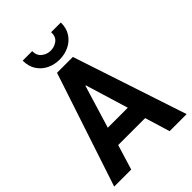

<svg xmlns="http://www.w3.org/2000/svg" viewBox="-261 -1029 1143 1143"><g transform="rotate(-45 311.0 -457.5)"><path d="M5.9 0 244.3 -719.7H377.6L616 0H472.6L413.5 -193.7L403.8 -246.1L312.9 -544.9H309L218.1 -246.1L208.5 -193.7L149.3 0ZM145.3 -157.9V-274.6H476.1V-157.9ZM311 -763.9Q268.1 -763.9 231.7 -781.5Q195.3 -799.1 173.1 -832.8Q150.9 -866.5 150.9 -915.3H230.6Q231.1 -876.7 256.2 -857.9Q281.2 -839 311 -839Q342 -839 367 -857.4Q392.1 -875.9 390.3 -915.3H472Q472.4 -866.5 450 -832.8Q427.5 -799.1 390.7 -781.5Q353.9 -763.9 311 -763.9Z"/></g></svg>

Font: Reddit Sans Condensed
Style: Regular
Weight: 400
Designer: Stephen Hutchings
Foundry: Reddit
Version: Version 1.014